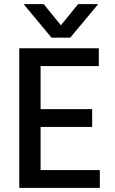

<svg xmlns="http://www.w3.org/2000/svg" viewBox="-20 -907 554 927"><path d="M319 -725H229L94 -887H191L274 -785L357 -887H454ZM462 0H73V-674H457V-588H176V-380H425V-294H176V-86H462Z"/></svg>

Font: Hind Jalandhar Medium
Style: Regular
Weight: 500
Designer: Namrata Goyal
Foundry: Indian Type Foundry
Version: Version 0.702;PS 1.0;hotconv 1.0.81;makeotf.lib2.5.63406